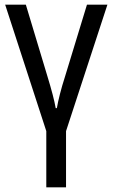

<svg xmlns="http://www.w3.org/2000/svg" viewBox="-20 -557 479 817"><path d="M261 1 437 -537H350L256 -229Q244 -192 235 -156.5Q226 -121 222 -97H217Q209 -144 181 -235L90 -537H2L177 1V240H261Z"/></svg>

Font: Noto Sans UI SemiCondensed
Style: Regular
Weight: 400
Width: 4
Designer: Monotype Design Team
Foundry: Monotype Imaging Inc.
Version: 1.001